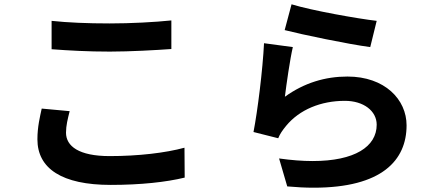

<svg xmlns="http://www.w3.org/2000/svg" viewBox="-20 -822 2040 893"><path d="M220 -593C301 -587 387 -582 491 -582C585 -582 708 -589 777 -594V-727C701 -719 588 -713 490 -713C386 -713 294 -717 220 -725ZM174 -317C166 -280 154 -232 154 -174C154 -38 268 38 495 38C634 38 753 25 839 4L838 -135C750 -111 624 -96 490 -96C347 -96 287 -142 287 -205C287 -238 295 -269 304 -305Z M1304 -682C1381 -662 1602 -616 1702 -603L1732 -725C1645 -735 1430 -773 1336 -802ZM1342 -603 1208 -621C1202 -498 1178 -305 1159 -208L1274 -179C1282 -199 1293 -215 1311 -237C1373 -312 1472 -353 1584 -353C1671 -353 1732 -306 1732 -242C1732 -140 1630 -73 1434 -73C1387 -73 1335 -77 1278 -85L1316 45C1360 49 1401 51 1439 51C1757 51 1871 -77 1871 -239C1871 -359 1770 -466 1596 -466C1493 -466 1395 -437 1305 -372C1312 -429 1329 -548 1342 -603Z"/></svg>

Font: Noto Sans KR Bold
Style: Regular
Weight: 700
Designer: Ryoko NISHIZUKA  (kana & ideographs); Paul D. Hunt (Latin, Greek & Cyrillic); Wenlong ZHANG  (bopomofo); Sandoll Communi
Foundry: Adobe Systems Incorporated
Version: Version 1.004;PS 1.004;hotconv 1.0.82;makeotf.lib2.5.63406